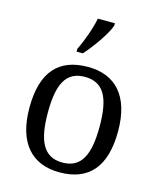

<svg xmlns="http://www.w3.org/2000/svg" viewBox="-119 -881 815 977"><g transform="rotate(15 288.5 -393.0)"><path d="M213 -606H246C288 -651 354 -746 364 -784V-796H274C265 -745 235 -664 213 -621ZM287 10C441 10 522 -81 522 -269C522 -456 434 -546 290 -546C135 -546 55 -456 55 -269C55 -81 143 10 287 10ZM289 -42C189 -42 152 -120 152 -269C152 -418 188 -493 288 -493C388 -493 425 -418 425 -269C425 -120 389 -42 289 -42Z"/></g></svg>

Font: Noto Serif Thai
Style: Regular
Weight: 400
Designer: Monotype Design Team
Foundry: Monotype Imaging Inc.
Version: Version 1.901